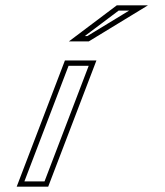

<svg xmlns="http://www.w3.org/2000/svg" viewBox="-20 -704 621 724"><path d="M42.9 0H161.7L343.6 -476H224.8ZM239.9 -548H314.9L538.1 -684H420.6ZM72 -20 238.6 -456H314.5L147.9 -20ZM299.7 -568 427.3 -664H466.8L309.2 -568Z"/></svg>

Font: Din Kursivschrift
Style: BreitGhost
Weight: 400
Version: Version 1.089